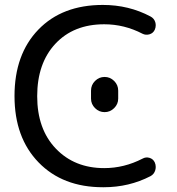

<svg xmlns="http://www.w3.org/2000/svg" viewBox="-20 -785 734 794"><path d="M411.1 -684.6Q284.2 -684.6 209 -604Q133.8 -523.4 133.8 -387.2Q133.8 -251 210.9 -170.4Q288.1 -89.8 411.1 -89.8Q493.2 -89.8 569.3 -128.9Q583 -136.7 598.1 -132.3Q613.3 -127.9 620.1 -113.3Q624 -104.5 624 -94.7Q624 -87.9 622.1 -81.1Q617.2 -64.5 602.5 -56.6Q513.7 -10.7 409.2 -10.7Q407.2 -10.7 405.3 -10.7Q239.3 -10.7 139.6 -113.3Q40 -215.8 40 -387.7Q40 -560.5 138.7 -662.6Q237.3 -764.6 405.3 -764.6Q512.7 -764.6 602.5 -716.8Q617.2 -709 622.1 -693.4Q624 -686.5 624 -680.7Q624 -670.9 620.1 -662.1Q613.3 -647.5 598.1 -643.1Q583 -638.7 569.3 -645.5Q494.1 -684.6 411.1 -684.6ZM356.4 -377V-410.2Q356.4 -433.6 373 -450.2Q389.6 -466.8 412.6 -466.8Q435.5 -466.8 452.1 -450.2Q468.8 -433.6 468.8 -410.2V-377Q468.8 -354.5 452.1 -337.9Q435.5 -321.3 412.6 -321.3Q389.6 -321.3 373 -337.9Q356.4 -354.5 356.4 -377Z"/></svg>

Font: Gen Jyuu Gothic P Regular
Style: Regular
Weight: 400
Designer: [Source Han Sans]
Ryoko NISHIZUKA  (kana & ideographs); Paul D. Hunt (Latin, Greek & Cyrillic); Wenlong ZHANG  (bopomofo
Version: Version 1.002.20150607